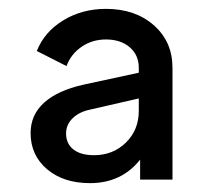

<svg xmlns="http://www.w3.org/2000/svg" viewBox="-20 -772 468 433"><path d="M183 -359Q123 -359 86 -390.5Q49 -422 49 -472Q49 -513 79.5 -540.5Q110 -568 168 -581L293 -608V-619Q293 -648 272.5 -665.5Q252 -683 219 -683Q188 -683 164 -666.5Q140 -650 130 -623L63 -657Q80 -700 122.5 -726Q165 -752 219 -752Q285 -752 327 -715Q369 -678 369 -619V-367H296V-412Q254 -359 183 -359ZM129 -471Q129 -448 145.5 -435Q162 -422 192 -422Q235 -422 264 -450.5Q293 -479 293 -522V-550L184 -525Q159 -520 144 -505.5Q129 -491 129 -471Z"/></svg>

Font: Plus Jakarta Text
Style: Regular
Weight: 400
Designer: Gumpita Rahayu
Foundry: Tokotype Studio
Version: Version 1.000